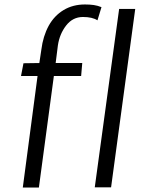

<svg xmlns="http://www.w3.org/2000/svg" viewBox="-20 -839 654 859"><path d="M82 0 148 -499H74L85 -556L156 -557L165 -617Q172.5 -677 198 -724Q223 -769 264.5 -794Q306 -819 360 -819Q382 -819 399.5 -816.5Q417 -814 434 -807L416 -748Q393.5 -763 351 -763Q305.5 -763 276 -725Q246.5 -687 239 -636L229 -557H348L343 -499H221L154 0ZM404 -1 513 -799H585L477 -1Z"/></svg>

Font: Merriweather Sans Light
Style: Italic
Weight: 300
Italic angle: -7.5°
Designer: Eben Sorkin
Foundry: Eben Sorkin
Version: Version 2.001; ttfautohint (v1.8.3)